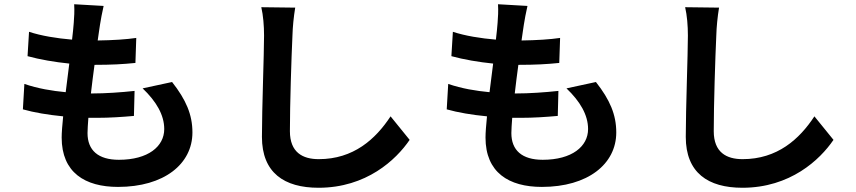

<svg xmlns="http://www.w3.org/2000/svg" viewBox="-20 -826 4040 906"><path d="M653 -409C717 -348 755 -284 755 -217C755 -135 679 -72 541 -72C443 -72 393 -117 393 -198C393 -216 395 -241 397 -270C410 -270 424 -270 437 -270C498 -270 556 -274 612 -279L615 -397C550 -390 477 -385 416 -385H409C414 -429 420 -476 426 -520C506 -520 560 -523 619 -529L623 -647C576 -640 512 -636 441 -635C446 -667 449 -693 452 -710C456 -736 461 -762 469 -798L330 -806C332 -773 330 -745 328 -718C326 -696 324 -669 320 -639C248 -645 174 -657 117 -676L110 -561C168 -545 238 -533 307 -526C301 -481 296 -435 290 -391C226 -397 159 -408 95 -430L88 -310C141 -295 206 -284 278 -277C274 -236 271 -201 271 -177C271 -12 381 56 537 56C754 56 888 -52 888 -201C888 -285 858 -355 792 -439Z M1213 -792C1222 -753 1226 -705 1226 -658C1226 -573 1216 -313 1216 -180C1216 -11 1321 60 1483 60C1709 60 1849 -72 1913 -166L1823 -277C1752 -169 1648 -75 1484 -75C1408 -75 1348 -107 1348 -207C1348 -330 1355 -552 1360 -658C1361 -698 1366 -748 1373 -790Z M2653 -409C2717 -348 2755 -284 2755 -217C2755 -135 2679 -72 2541 -72C2443 -72 2393 -117 2393 -198C2393 -216 2395 -241 2397 -270C2410 -270 2424 -270 2437 -270C2498 -270 2556 -274 2612 -279L2615 -397C2550 -390 2477 -385 2416 -385H2409C2414 -429 2420 -476 2426 -520C2506 -520 2560 -523 2619 -529L2623 -647C2576 -640 2512 -636 2441 -635C2446 -667 2449 -693 2452 -710C2456 -736 2461 -762 2469 -798L2330 -806C2332 -773 2330 -745 2328 -718C2326 -696 2324 -669 2320 -639C2248 -645 2174 -657 2117 -676L2110 -561C2168 -545 2238 -533 2307 -526C2301 -481 2296 -435 2290 -391C2226 -397 2159 -408 2095 -430L2088 -310C2141 -295 2206 -284 2278 -277C2274 -236 2271 -201 2271 -177C2271 -12 2381 56 2537 56C2754 56 2888 -52 2888 -201C2888 -285 2858 -355 2792 -439Z M3213 -792C3222 -753 3226 -705 3226 -658C3226 -573 3216 -313 3216 -180C3216 -11 3321 60 3483 60C3709 60 3849 -72 3913 -166L3823 -277C3752 -169 3648 -75 3484 -75C3408 -75 3348 -107 3348 -207C3348 -330 3355 -552 3360 -658C3361 -698 3366 -748 3373 -790Z"/></svg>

Font: Source Han Sans Old Style Bold
Style: Regular
Weight: 700
Designer: Ryoko NISHIZUKA (kana & ideographs); Paul D. Hunt (Latin, Greek & Cyrillic); Wenlong ZHANG (bopomofo); Sandoll Communica
Foundry: Adobe Systems Incorporated
Version: Version 1.004;PS 1.004;hotconv 1.0.81;makeotf.lib2.5.63406